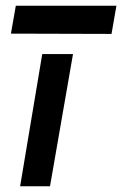

<svg xmlns="http://www.w3.org/2000/svg" viewBox="-20 -648 425 668"><path d="M18 -531 35 -628H385L368 -530ZM127 -460H234L154 0H50Z"/></svg>

Font: Jost* Medium
Style: Italic
Weight: 500
Italic angle: -10°
Version: Version 3.7